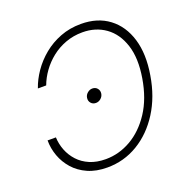

<svg xmlns="http://www.w3.org/2000/svg" viewBox="-132 -861 973 996"><g transform="rotate(-20 354.5 -363.5)"><path d="M294.9 9.8Q233.4 9.8 187.5 -10.7Q141.6 -31.2 111.3 -65.4Q81.1 -99.6 65.7 -141.8Q50.3 -184.1 50.3 -228.5H96.2Q97.7 -191.4 111.3 -156.5Q125 -121.6 150.6 -93.8Q176.3 -65.9 214.1 -49.8Q252 -33.7 301.8 -33.7Q375 -33.7 441.4 -71.8Q507.8 -109.9 556.2 -183.3Q604.5 -256.8 622.1 -363.3Q639.6 -469.2 615.7 -543Q591.8 -616.7 537.8 -655.3Q483.9 -693.8 411.1 -693.8Q361.3 -693.8 317.9 -677.7Q274.4 -661.6 239.7 -634Q205.1 -606.4 179.9 -571.5Q154.8 -536.6 141.1 -499H95.2Q110.4 -543.5 139.6 -585.9Q168.9 -628.4 210.4 -662.6Q252 -696.8 304.4 -717Q356.9 -737.3 418.5 -737.3Q510.3 -737.3 572.5 -690.4Q634.8 -643.6 660.2 -559.6Q685.5 -475.6 666.5 -363.3Q648.4 -251.5 595.2 -167.5Q542 -83.5 464.4 -36.9Q386.7 9.8 294.9 9.8ZM353 -325.2Q335.9 -325.2 325.7 -337.4Q315.4 -349.6 318.4 -366.7Q320.8 -381.8 333.3 -392.1Q345.7 -402.3 359.9 -402.3Q377.4 -402.3 387.5 -390.1Q397.5 -377.9 395 -361.3Q392.6 -346.2 380.4 -335.7Q368.2 -325.2 353 -325.2Z"/></g></svg>

Font: Inter 20pt ExtraLight
Style: Italic
Weight: 250
Italic angle: -9.3988°
Version: Version 4.001;git-66647c0bb